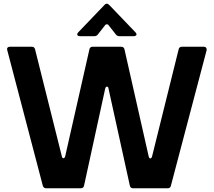

<svg xmlns="http://www.w3.org/2000/svg" viewBox="-20 -1015 1152 1035"><path d="M229 0Q216 0 211 -13L19 -745Q18 -747 18 -750Q18 -756 22 -759.5Q26 -763 33 -763H151Q166 -763 169 -749L313 -174Q315 -162 322 -162Q329 -162 332 -175L462 -749Q465 -763 479 -763H633Q648 -763 651 -749L781 -174Q784 -161 790 -161Q797 -161 800 -173L943 -749Q946 -763 961 -763H1079Q1087 -763 1091 -758Q1095 -753 1094 -745L901 -13Q898 0 884 0H698Q683 0 680 -14L565 -537Q564 -548 556 -548Q550 -548 547 -537L433 -14Q430 0 415 0ZM410 -820Q404 -820 400 -823Q396 -826 396 -830Q396 -833 401 -840L541 -986Q548 -995 556 -995Q563 -995 571 -986L711 -840Q716 -833 716 -830Q716 -826 712 -823Q708 -820 702 -820H623Q611 -820 604 -830L567 -877Q563 -884 556 -884Q549 -884 545 -877L508 -830Q501 -820 489 -820Z"/></svg>

Font: Open Sauce Two
Style: Bold
Weight: 700
Designer: Alfredo Marco Pradil
Foundry: Creative Sauce Fz LLC
Version: Version 1.477